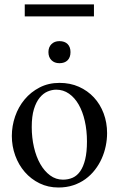

<svg xmlns="http://www.w3.org/2000/svg" viewBox="-20 -836 540 871"><path d="M465.8 -231.9Q465.8 -203.1 459.7 -173.6Q453.6 -144 441.4 -116.7Q429.2 -89.4 410.6 -65.4Q392.1 -41.5 367.7 -23.7Q343.3 -5.9 312.5 4.4Q281.7 14.6 245.1 14.6Q198.2 14.6 159.4 -4.4Q120.6 -23.4 92.5 -55.7Q64.5 -87.9 49.1 -130.4Q33.7 -172.9 33.7 -219.2Q33.7 -264.6 48.6 -307.9Q63.5 -351.1 91.6 -384.8Q119.6 -418.5 159.7 -439.2Q199.7 -460 250 -460Q298.3 -460 337.9 -442.4Q377.4 -424.8 406 -394Q434.6 -363.3 450.2 -321.5Q465.8 -279.8 465.8 -231.9ZM374.5 -194.3Q374.5 -244.1 364.7 -287.1Q355 -330.1 336.9 -361.6Q318.8 -393.1 293 -411.1Q267.1 -429.2 234.9 -429.2Q215.8 -429.2 196 -420.9Q176.3 -412.6 160.2 -393.1Q144 -373.5 134 -341.1Q124 -308.6 124 -259.8Q124 -211.9 134 -168.5Q144 -125 162.6 -92.3Q181.2 -59.6 207.3 -40.3Q233.4 -21 265.6 -21Q290 -21 310.1 -30Q330.1 -39.1 344.2 -59.6Q358.4 -80.1 366.5 -113.3Q374.5 -146.5 374.5 -194.3ZM299.8 -599.6Q299.8 -575.7 286.6 -562.5Q273.4 -549.3 249.5 -549.3Q227.1 -549.3 213.4 -563Q199.7 -576.7 199.7 -599.6Q199.7 -622.1 213.4 -635.7Q227.1 -649.4 249.5 -649.4Q273.4 -649.4 286.6 -636.2Q299.8 -623 299.8 -599.6ZM92.3 -761.7V-815.9H406.2V-761.7Z"/></svg>

Font: Doulos SIL
Style: Regular
Weight: 400
Designer: Walt Agee, Victor Gaultney, Peter Martin, Debbi Hosken
Foundry: SIL International
Version: Version 4.110; 2011; Maintenance release